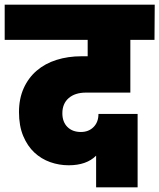

<svg xmlns="http://www.w3.org/2000/svg" viewBox="-34 -760 680 819"><path d="M-14 -740H626L625 -590H522V-365H333Q286 -365 259 -341.5Q232 -318 232 -277Q232 -240 253.5 -218.5Q275 -197 311 -197Q344 -197 365 -218Q386 -239 386 -274H553V39H376V-96Q335 -55 259 -55Q218 -55 180 -68.5Q142 -82 112.5 -109.5Q83 -137 65 -180Q47 -223 47 -282Q47 -339 67 -383.5Q87 -428 122.5 -458.5Q158 -489 207 -504.5Q256 -520 314 -520H340V-590H-14Z"/></svg>

Font: SVN-Poppins ExtraBold
Style: Regular
Weight: 800
Designer: Ninad Kale (Devanagari), Jonny Pinhorn (Latin)
Foundry: Indian Type Foundry
Version: Version 3.002 2017; ttfautohint (v1.8.3)